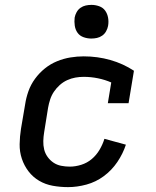

<svg xmlns="http://www.w3.org/2000/svg" viewBox="-20 -759 640 787"><path d="M259 8Q227 8 196.5 2.5Q166 -3 140.5 -18Q115 -33 97 -56.5Q79 -80 69.5 -108.5Q60 -137 60.5 -168Q61 -199 66 -231L83 -331Q87 -358 96.5 -385Q106 -412 123.5 -436Q141 -460 164 -478.5Q187 -497 214 -508Q241 -519 268.5 -523.5Q296 -528 323 -528Q380 -528 432.5 -513Q485 -498 529 -469L507 -336H422L436 -421Q411 -432 382 -438Q353 -444 323 -444Q306 -444 289 -441Q272 -438 255.5 -430.5Q239 -423 225 -410.5Q211 -398 201 -383Q191 -368 185.5 -351Q180 -334 177 -317L161 -217Q158 -199 157.5 -181Q157 -163 161 -146.5Q165 -130 175 -116Q185 -102 199 -92.5Q213 -83 230.5 -79.5Q248 -76 266 -76Q289 -76 313 -83.5Q337 -91 356 -107Q375 -123 388 -145Q401 -167 408 -190L496 -166Q484 -129 461 -95Q438 -61 405.5 -37Q373 -13 334.5 -2.5Q296 8 259 8ZM354 -601Q338 -601 322.5 -606.5Q307 -612 298 -624.5Q289 -637 286.5 -653.5Q284 -670 286 -687Q288 -698 294 -709Q300 -720 310 -727Q320 -734 331.5 -736.5Q343 -739 355 -739Q371 -739 386.5 -733.5Q402 -728 411 -715.5Q420 -703 423 -686.5Q426 -670 423 -653Q421 -642 415 -631Q409 -620 399 -613Q389 -606 377.5 -603.5Q366 -601 354 -601Z"/></svg>

Font: Iosevka HT Medium Extended
Style: Italic
Weight: 500
Width: 7
Italic angle: -9°
Monospace: yes
Designer: Belleve Invis
Foundry: Belleve Invis
Version: Version 32.3.0; ttfautohint (v1.8.4)